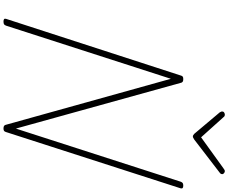

<svg xmlns="http://www.w3.org/2000/svg" viewBox="-124 -1169 1307 1099"><g transform="rotate(90 529.5 -619.5)"><path d="M103 14Q83 14 88 -1L412 -1000Q414 -1008 418 -1011.5Q422 -1015 432 -1015Q441 -1015 445.5 -1013Q450 -1011 453 -1005L716 -57L1020 -1000Q1023 -1008 1027.5 -1011.5Q1032 -1015 1043 -1015Q1062 -1015 1058 -1000L736 -1Q734 7 729.5 10.5Q725 14 716 14Q707 14 702 11.5Q697 9 695 3L431 -944L127 -1Q124 7 119.5 10.5Q115 14 103 14ZM959 -1253Q966 -1253 971.5 -1248Q977 -1243 977 -1238Q977 -1234 975.5 -1231Q974 -1228 969 -1224L779 -1078Q772 -1074 768.5 -1072Q765 -1070 761 -1070Q757 -1070 754 -1072Q751 -1074 746 -1078L623 -1224Q622 -1227 620 -1230.5Q618 -1234 618 -1237Q618 -1245 624 -1249Q630 -1253 637 -1253Q641 -1253 644 -1251.5Q647 -1250 651 -1245L766 -1117L942 -1244Q951 -1250 953.5 -1251.5Q956 -1253 959 -1253Z"/></g></svg>

Font: Playwrite MX Thin
Style: Regular
Weight: 250
Designer: Veronika Burian, José Scaglione
Foundry: TypeTogether
Version: Version 1.002